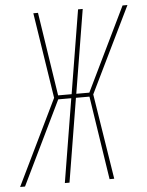

<svg xmlns="http://www.w3.org/2000/svg" viewBox="-61 -778 630 821"><g transform="rotate(-5 254.5 -367.5)"><path d="M-8 0 170 -367 113 -735H133L188 -376H246L305 -735H325L266 -376H322L496 -735H517L338 -367L396 0H376L321 -359H263L204 0H184L243 -359H187L13 0Z"/></g></svg>

Font: Iosevka Term Curly Thin
Style: Italic
Weight: 100
Italic angle: -9°
Designer: Belleve Invis
Foundry: Belleve Invis
Version: Version 32.3.0